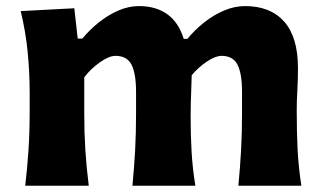

<svg xmlns="http://www.w3.org/2000/svg" viewBox="-20 -596 1035 616"><path d="M744.8 0H946.9Q937.7 -59.7 934.8 -116.1Q932 -172.5 932 -242.4Q932 -271.6 934 -306.2Q936 -340.7 936 -377.3Q936 -476.7 891.8 -526.6Q847.5 -576.5 766 -576.5Q732.6 -576.5 699.1 -562.3Q665.5 -548.2 635.3 -524.3Q605 -500.3 581.1 -471.2H569.5Q553.1 -524.4 516.6 -550.5Q480.1 -576.5 425.8 -576.5Q392.4 -576.5 359.3 -562Q326.2 -547.5 296.6 -523.8Q267.1 -500 244.1 -472.2H229.3L218.4 -569.5L46.4 -560.4Q62.7 -493 68.9 -427.6Q75.2 -362.1 75.2 -298.2V-242.4Q75.2 -172.5 71.5 -116.1Q67.9 -59.7 60.9 0H264.8Q257.3 -59.7 253.8 -114.9Q250.3 -170.1 250.3 -232.7V-348Q271 -375.3 300.5 -396.1Q329.9 -416.8 350.4 -416.8Q387.7 -416.8 402.1 -388.2Q416.5 -359.5 416.5 -301.1V-232.7Q416.5 -170.1 413.6 -114.9Q410.6 -59.7 404.9 0H606.8Q597.8 -55.7 594.7 -108.3Q591.6 -161 591.6 -225.1Q591.6 -244 592.2 -266.5Q592.8 -289.1 593.7 -312Q594.6 -335 595.1 -354.8Q616.4 -380.2 643.8 -398.5Q671.2 -416.8 690.6 -416.8Q727.7 -416.8 742.1 -388.2Q756.5 -359.5 756.5 -301.1V-232.7Q756.5 -170.1 753.5 -114.9Q750.5 -59.7 744.8 0Z"/></svg>

Font: Pinar FD VF
Style: Regular
Weight: 300
Designer: Amin Abedi
Version: Version 2.000